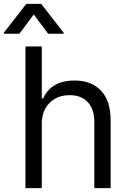

<svg xmlns="http://www.w3.org/2000/svg" viewBox="-54 -966 665 986"><path d="M45.5 -792.6H-34.1V-798.3L81 -946H157.7L272.7 -798.3V-792.6H193.2L119.3 -892ZM160.5 -328.1V0H76.7V-727.3H160.5V-460.2H167.6Q209.5 -552.6 328.1 -552.6Q414.8 -552.6 464.5 -500.7Q514.2 -448.9 514.2 -346.6V0H430.4V-340.9Q430.4 -405.5 396.8 -441.4Q363.3 -477.3 304 -477.3Q240.4 -477.3 200.5 -437.5Q160.5 -397.7 160.5 -328.1Z"/></svg>

Font: TID UI
Style: Regular
Weight: 400
Designer: The TID Project Authors
Foundry: Bakken & Bæck
Version: Version 1.001;hotconv 1.0.109;makeotfexe 2.5.65596